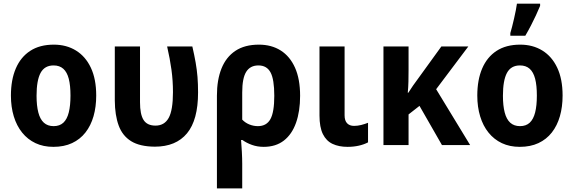

<svg xmlns="http://www.w3.org/2000/svg" viewBox="-20 -804 3178 1064"><path d="M513.2 -274.4Q513.2 -211.9 498.3 -159.9Q483.4 -107.9 453.6 -69.8Q423.8 -31.7 379.4 -11Q335 9.8 275.9 9.8Q220.2 9.8 176.8 -10.7Q133.3 -31.2 102.8 -69.1Q72.3 -106.9 56.4 -159.2Q40.5 -211.4 40.5 -274.4Q40.5 -361.3 67.6 -424.6Q94.7 -487.8 147.5 -522.2Q200.2 -556.6 278.3 -556.6Q348.1 -556.6 401.1 -523.9Q454.1 -491.2 483.6 -428.5Q513.2 -365.7 513.2 -274.4ZM182.6 -273.4Q182.6 -218.3 192.4 -180.7Q202.1 -143.1 223.1 -124Q244.1 -105 277.3 -105Q310.5 -105 331.1 -124Q351.6 -143.1 361.1 -180.9Q370.6 -218.8 370.6 -274.4Q370.6 -330.6 361.1 -367.4Q351.6 -404.3 330.8 -422.9Q310.1 -441.4 276.9 -441.4Q227.1 -441.4 204.8 -399.9Q182.6 -358.4 182.6 -273.4Z M837.9 8.8Q754.9 8.3 706.5 -21.7Q658.2 -51.8 637.5 -108.9Q616.7 -166 616.2 -246.6V-546.4H755.9V-237.3Q755.9 -170.4 775.6 -139.2Q795.4 -107.9 841.8 -107.9Q891.1 -107.9 914.8 -150.6Q938.5 -193.4 938.5 -293Q938.5 -356.9 930.2 -417.5Q921.9 -478 906.2 -546.4H1045.9Q1057.1 -498 1064.2 -457.5Q1071.3 -417 1074.5 -377.4Q1077.6 -337.9 1077.6 -291.5Q1077.6 -139.2 1016.4 -65.2Q955.1 8.8 837.9 8.8Z M1643.1 -272.9Q1643.1 -187.5 1620.6 -123.8Q1598.1 -60.1 1553.2 -25.1Q1508.3 9.8 1441.4 9.8Q1406.2 9.8 1376.2 -1Q1346.2 -11.7 1323.2 -28.3H1315.9Q1318.4 1.5 1320.3 37.6Q1322.3 73.7 1322.3 103.5V240.2H1182.1V-273.9Q1182.1 -361.3 1207.5 -424.6Q1232.9 -487.8 1284.4 -522.2Q1335.9 -556.6 1414.6 -556.6Q1484.4 -556.6 1535.6 -524.2Q1586.9 -491.7 1615 -428.7Q1643.1 -365.7 1643.1 -272.9ZM1412.1 -441.4Q1366.7 -441.4 1344.5 -406.2Q1322.3 -371.1 1322.3 -291.5V-141.1Q1338.9 -123.5 1361.8 -114.3Q1384.8 -105 1409.2 -105Q1457 -105 1478.5 -143.8Q1500 -182.6 1500 -272.9Q1500 -364.3 1479.2 -402.8Q1458.5 -441.4 1412.1 -441.4Z M1889.6 -546.4V-165Q1889.6 -135.3 1903.6 -120.8Q1917.5 -106.4 1941.9 -106.4Q1961.9 -106.4 1981.2 -111.3Q2000.5 -116.2 2019.5 -123.5V-15.1Q1997.6 -3.4 1968.5 3.2Q1939.5 9.8 1905.8 9.8Q1857.9 9.8 1823 -6.6Q1788.1 -22.9 1769.3 -61Q1750.5 -99.1 1750.5 -164.1V-546.4Z M2575.2 -546.4 2397 -309.6 2585.4 0H2429.2L2304.7 -217.3L2244.1 -169.9V0H2105V-546.4H2244.1V-416Q2244.1 -383.3 2243.4 -352.1Q2242.7 -320.8 2239.7 -290H2242.7Q2255.9 -310.5 2269 -329.8Q2282.2 -349.1 2295.4 -366.2L2425.8 -546.4Z M3097.7 -274.4Q3097.7 -211.9 3082.8 -159.9Q3067.9 -107.9 3038.1 -69.8Q3008.3 -31.7 2963.9 -11Q2919.4 9.8 2860.4 9.8Q2804.7 9.8 2761.2 -10.7Q2717.8 -31.2 2687.3 -69.1Q2656.7 -106.9 2640.9 -159.2Q2625 -211.4 2625 -274.4Q2625 -361.3 2652.1 -424.6Q2679.2 -487.8 2731.9 -522.2Q2784.7 -556.6 2862.8 -556.6Q2932.6 -556.6 2985.6 -523.9Q3038.6 -491.2 3068.1 -428.5Q3097.7 -365.7 3097.7 -274.4ZM2767.1 -273.4Q2767.1 -218.3 2776.9 -180.7Q2786.6 -143.1 2807.6 -124Q2828.6 -105 2861.8 -105Q2895 -105 2915.5 -124Q2936 -143.1 2945.6 -180.9Q2955.1 -218.8 2955.1 -274.4Q2955.1 -330.6 2945.6 -367.4Q2936 -404.3 2915.3 -422.9Q2894.5 -441.4 2861.3 -441.4Q2811.5 -441.4 2789.3 -399.9Q2767.1 -358.4 2767.1 -273.4ZM2808.1 -606V-620.6Q2812.5 -634.8 2817.9 -656.2Q2823.2 -677.7 2828.9 -701.7Q2834.5 -725.6 2838.6 -747.3Q2842.8 -769 2844.7 -783.7H2973.1V-771.5Q2962.9 -746.6 2950 -719Q2937 -691.4 2922.4 -662.8Q2907.7 -634.3 2891.1 -606Z"/></svg>

Font: Open Sans SemiCondensed
Style: Bold
Weight: 700
Width: 4
Designer: Monotype Design Team
Foundry: Monotype Imaging Inc.
Version: Version 3.003